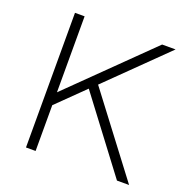

<svg xmlns="http://www.w3.org/2000/svg" viewBox="-125 -819 919 938"><g transform="rotate(20 334.5 -350.0)"><path d="M108 0V-700H158V-305L561 -700H631L334 -409L644 0H581L298 -375L158 -238V0Z"/></g></svg>

Font: Lexend Deca ExtraLight
Style: Regular
Weight: 200
Designer: Bonnie Shaver-Troup, Thomas Jockin
Foundry: Lexend
Version: Version 1.008; ttfautohint (v1.8.4.7-5d5b)